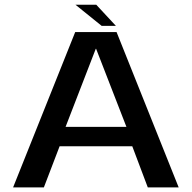

<svg xmlns="http://www.w3.org/2000/svg" viewBox="-20 -816 834 836"><path d="M37 0H171L239.5 -179H556L623.5 0H758L487.5 -676.5H307.5ZM265.5 -263.5 397 -603.5H398.5L530.5 -263.5ZM422.5 -703.5H484.5L399 -795.5H308.5Z"/></svg>

Font: Anybody SemiExpanded Medium
Style: Regular
Weight: 500
Width: 6
Version: Version 1.113;gftools[0.9.25]